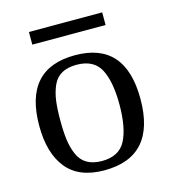

<svg xmlns="http://www.w3.org/2000/svg" viewBox="-96 -689 692 777"><g transform="rotate(-15 250.0 -300.0)"><path d="M251 -471Q462 -471 462 -232Q462 10 247 10Q141 10 89.5 -53.5Q38 -117 38 -232Q38 -471 251 -471ZM374 -232Q374 -329 346.5 -380.5Q319 -432 247 -432Q210 -432 185 -418Q160 -404 147.5 -375.5Q135 -347 130.5 -313.5Q126 -280 126 -232Q126 -183 130.5 -149.5Q135 -116 147.5 -87Q160 -58 185 -43.5Q210 -29 247 -29Q319 -29 346.5 -81.5Q374 -134 374 -232ZM96 -557V-610H403V-557Z"/></g></svg>

Font: Libra Serif Modern
Style: Regular
Weight: 400
Designer: Stefan Peev, Context Ltd
Foundry: Stefan Peev, Context Ltd
Version: Version 1.000